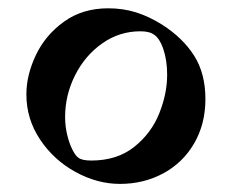

<svg xmlns="http://www.w3.org/2000/svg" viewBox="-20 -505 565 465"><path d="M372.6 -445.3Q422.9 -413.1 450.2 -370.1Q477.5 -327.1 477.5 -265.1Q477.5 -204.6 450.2 -157.7Q422.9 -110.8 375.5 -85.2Q328.1 -59.6 270.5 -59.6Q215.8 -59.6 163.1 -88.4Q110.4 -117.2 77.1 -167Q43.9 -216.8 43.9 -276.4Q43.9 -323.2 66.9 -371.6Q89.8 -419.9 134.8 -452.4Q179.7 -484.9 242.2 -484.9Q277.8 -484.9 309.3 -475.1Q340.8 -465.3 372.6 -445.3ZM319.8 -429.2Q269 -429.2 227.3 -399.7Q185.5 -370.1 161.6 -322.3Q137.7 -274.4 137.7 -221.7Q137.7 -199.2 142.8 -178.2Q147.9 -157.2 155.5 -142.3Q163.1 -127.4 170.4 -122.6Q179.2 -116.2 201.2 -116.2Q263.7 -116.2 305.2 -149.4Q346.7 -182.6 365.7 -230.5Q384.8 -278.3 384.8 -323.7Q384.8 -358.9 375.5 -386.2Q366.2 -413.6 351.1 -422.4Q340.8 -429.2 319.8 -429.2Z"/></svg>

Font: Vesper Libre Medium
Style: Regular
Weight: 500
Designer: Robert Keller & Kimya Gandhi
Foundry: Mota Italic
Version: Version 1.058